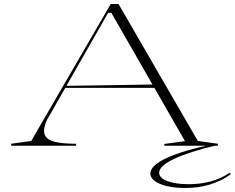

<svg xmlns="http://www.w3.org/2000/svg" viewBox="-20 -728 1173 959"><path d="M36 0V-10L136 -24L533 -708H572L968 -24L1068 -10V0H801V-9L904 -23L536 -664H520L229 -154Q214 -131 207 -110.5Q200 -90 200 -74Q200 -51 216.5 -37Q233 -23 268.5 -16.5Q304 -10 360 -10V0ZM299 -289V-299L754 -306V-289ZM1067 -4Q922 31 848.5 66Q775 101 775 135Q775 161 816 176.5Q857 192 922 192Q981 192 1032.5 178Q1084 164 1127 135L1133 142Q1088 175 1030.5 193Q973 211 905 211Q855 211 815.5 202Q776 193 753.5 176.5Q731 160 731 139Q731 99 811.5 61.5Q892 24 1053 -10Z"/></svg>

Font: Kalnia Expanded ExtraLight
Style: Regular
Weight: 250
Width: 7
Designer: Frida Medrano
Foundry: Frida Medrano
Version: Version 1.105